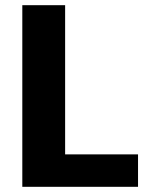

<svg xmlns="http://www.w3.org/2000/svg" viewBox="-20 -720 564 740"><path d="M66 -700H231V-125H512V0H66Z"/></svg>

Font: Moderustic
Style: Bold
Weight: 700
Designer: Tural Alisoy
Foundry: TAFT Foundry
Version: Version 2.120